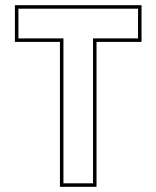

<svg xmlns="http://www.w3.org/2000/svg" viewBox="-20 -720 603 740"><path d="M211 0V-558.5H37.5V-700H525.5V-558.5H352V0ZM224.5 -13.5H338.5V-572H512V-686.5H51V-572H224.5Z"/></svg>

Font: Tourney Thin Thin
Style: Regular
Weight: 250
Version: Version 1.015